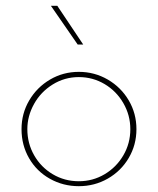

<svg xmlns="http://www.w3.org/2000/svg" viewBox="-20 -634 543 660"><path d="M251 -387Q305 -387 350.5 -360.5Q396 -334 422.5 -289Q449 -244 449 -190Q449 -136 422.5 -91Q396 -46 350.5 -20Q305 6 251 6Q197 6 151.5 -19.5Q106 -45 80 -90Q54 -135 54 -190Q54 -244 80.5 -289Q107 -334 152 -360.5Q197 -387 251 -387ZM251 -11Q299 -11 339.5 -35Q380 -59 404 -100Q428 -141 428 -190Q428 -238 404 -279.5Q380 -321 339.5 -345Q299 -369 251 -369Q202 -369 161 -343.5Q120 -318 97 -276.5Q74 -235 74 -190Q74 -141 97.5 -100Q121 -59 161.5 -35Q202 -11 251 -11ZM177 -614 266 -481H247L155 -614Z"/></svg>

Font: Josefin Sans Thin
Style: Regular
Weight: 250
Designer: Santiago Orozco
Foundry: Typemade
Version: Version 2.000